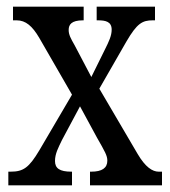

<svg xmlns="http://www.w3.org/2000/svg" viewBox="-20 -556 510 576"><path d="M5 0H196V-41H194C159 -41 145 -51 145 -73C145 -95 155 -113 166 -136L220 -237L271 -143C295 -101 302 -89 302 -74C302 -52 286 -41 254 -41H250V0H466V-41H456C437 -41 416 -55 393 -94L278 -290L359 -431C391 -486 407 -495 438 -495H445V-536H270V-495H274C297 -495 315 -491 315 -467C315 -449 307 -432 295 -408L254 -325L204 -420C192 -441 186 -452 186 -466C186 -482 194 -495 229 -495H231V-536H19V-495H30C57 -495 77 -478 98 -442L196 -272L98 -105C67 -53 50 -41 12 -41H5Z"/></svg>

Font: Noto Serif Tamil ExtraCondensed
Style: Italic
Weight: 400
Width: 2
Italic angle: -12°
Designer: Indian Type Foundry, Tom Grace, and the Monotype Design Team
Foundry: Monotype Imaging Inc.
Version: Version 2.003